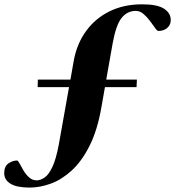

<svg xmlns="http://www.w3.org/2000/svg" viewBox="-54 -748 812 890"><path d="M83 121.5Q24.5 121.5 -5 103.8Q-34.5 86 -34.5 54.5Q-34.5 23 -14.8 9.5Q5 -4 25 -4Q29.5 -4 36.8 10Q44 24 54.8 42.2Q65.5 60.5 80.8 74.2Q96 88 116.5 88Q133 88 152 75.5Q171 63 188.2 27.2Q205.5 -8.5 218.5 -77.5L266 -344H120.5L121.5 -379H272.5L288.5 -470Q303 -546.5 345.5 -604.8Q388 -663 454 -695.5Q520 -728 604.5 -728Q675 -728 706.2 -707.8Q737.5 -687.5 737.5 -655Q737.5 -632.5 721.2 -618.5Q705 -604.5 680 -604.5Q674.5 -604.5 664.8 -618.5Q655 -632.5 641.2 -651Q627.5 -669.5 611 -683.5Q594.5 -697.5 575.5 -697.5Q536 -697.5 509.8 -665Q483.5 -632.5 468 -546L438.5 -379H580.5L579 -344H432.5L416 -250.5Q397.5 -144.5 361.5 -72.8Q325.5 -1 279 41.8Q232.5 84.5 182 103Q131.5 121.5 83 121.5Z"/></svg>

Font: Newsreader 72pt
Style: Bold Italic
Weight: 700
Italic angle: -17°
Designer: Hugues Gentile
Foundry: Production Type
Version: Version 1.003; ttfautohint (v1.8.3)